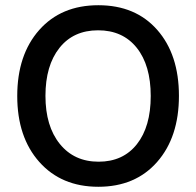

<svg xmlns="http://www.w3.org/2000/svg" viewBox="-20 -707 751 735"><path d="M207.5 -523.5Q154 -456 154 -340Q154 -224 209 -156Q264 -88 357.5 -88Q451 -88 504 -155Q557 -222 557 -339.5Q557 -457 503.5 -524Q450 -591 355.5 -591Q261 -591 207.5 -523.5ZM582 -592.5Q665 -498 665 -340Q665 -182 581.5 -87Q498 8 356.5 8Q215 8 130.5 -87Q46 -182 46 -339.5Q46 -497 130 -592Q214 -687 356.5 -687Q499 -687 582 -592.5Z"/></svg>

Font: Hind Jalandhar Medium
Style: Regular
Weight: 500
Designer: Namrata Goyal
Foundry: Indian Type Foundry
Version: Version 0.702;PS 1.0;hotconv 1.0.81;makeotf.lib2.5.63406